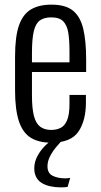

<svg xmlns="http://www.w3.org/2000/svg" viewBox="-20 -607 435 829"><path d="M201 9Q147 9 112.5 -12.5Q78 -34 61.5 -84Q45 -134 45 -217V-363Q45 -449 62 -497.5Q79 -546 114 -566.5Q149 -587 202 -587Q263 -587 295 -561Q327 -535 339.5 -482.5Q352 -430 352 -348V-296H118V-195Q118 -139 126.5 -106.5Q135 -74 153.5 -60Q172 -46 201 -46Q223 -46 241 -54.5Q259 -63 269.5 -87.5Q280 -112 280 -157V-197H351V-165Q351 -86 318.5 -38.5Q286 9 201 9ZM118 -338H280V-386Q280 -432 275 -464.5Q270 -497 253.5 -514.5Q237 -532 201 -532Q171 -532 152.5 -519Q134 -506 126 -472.5Q118 -439 118 -377ZM243 202Q219 202 198 197.5Q177 193 161 183.5Q145 174 136.5 158Q128 142 128 120Q128 93 141 68Q154 43 174.5 22.5Q195 2 219 -10H258Q239 8 222.5 28Q206 48 195.5 69Q185 90 185 111Q185 141 207.5 152Q230 163 260 163Q266 163 272 162.5Q278 162 283 161L272 200Q267 201 259 201.5Q251 202 243 202Z"/></svg>

Font: Oswald Light
Style: Regular
Weight: 300
Designer: Vernon Adams
Foundry: Vernon Adams
Version: Version 4.103;gftools[0.9.33.dev8+g029e19f]